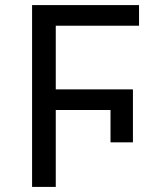

<svg xmlns="http://www.w3.org/2000/svg" viewBox="-20 -734 640 754"><path d="M106 -714H526V-633H199V-383H502V-175H414V-302H199V0H106Z"/></svg>

Font: Noto Sans Mono UI
Style: Regular
Weight: 400
Monospace: yes
Designer: Monotype Design team
Foundry: Monotype Imaging Inc.
Version: Version 1.000